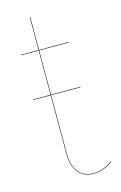

<svg xmlns="http://www.w3.org/2000/svg" viewBox="-105 -698 475 755"><g transform="rotate(-15 132.0 -321.0)"><path d="M256.8 -21 257.8 -19Q221.2 8.8 181.2 8.8Q141.1 8.8 118.7 -17.8Q96.2 -44.4 96.2 -92.8V-333H24.9V-335H96.2V-515.1H24.9V-517.1H96.2V-650.9H98.1V-517.1H217.8V-515.1H98.1V-335H217.8V-333H98.1V-92.8Q98.1 -44.9 120.1 -19Q142.1 6.8 181.2 6.8Q220.7 6.8 256.8 -21Z"/></g></svg>

Font: Fira Sans Compressed Two
Style: Regular
Weight: 100
Width: 1
Designer: Carrois Corporate & Edenspiekermann AG
Foundry: Carrois Corporate GbR & Edenspiekermann AG
Version: Version 4.203;PS 004.203;hotconv 1.0.88;makeotf.lib2.5.64775